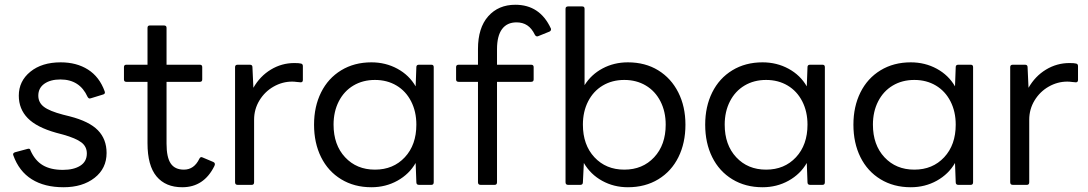

<svg xmlns="http://www.w3.org/2000/svg" viewBox="-20 -777 4571 807"><path d="M36 -124 35 -128Q35 -134 43 -137L95 -151Q97 -152 100 -152Q107 -152 108 -145Q127 -102 160 -82.5Q193 -63 244 -63Q290 -63 317.5 -80.5Q345 -98 345 -132Q345 -161 322 -178.5Q299 -196 246 -211L216 -219Q134 -242 96.5 -280.5Q59 -319 59 -375Q59 -436 107.5 -475.5Q156 -515 235 -515Q302 -515 350 -484.5Q398 -454 420 -393Q421 -391 421 -388Q421 -385 419 -383Q417 -381 414 -380L362 -364Q360 -363 357 -363Q352 -363 348 -370Q315 -443 234 -443Q192 -443 166.5 -425Q141 -407 141 -375Q141 -346 164.5 -328Q188 -310 245 -295L273 -288Q355 -267 391.5 -229.5Q428 -192 428 -134Q428 -69 377.5 -29.5Q327 10 247 10Q167 10 113.5 -23.5Q60 -57 36 -124Z M600 -175V-433H511Q501 -433 501 -443V-495Q501 -505 511 -505H600V-660Q600 -670 610 -670H669Q680 -670 680 -660V-505H820Q830 -505 830 -495V-443Q830 -433 820 -433H680V-173Q680 -116 697.5 -90Q715 -64 753 -64Q796 -64 818 -110Q823 -120 832 -115L877 -96Q887 -91 881 -79Q837 10 746 10Q676 10 638 -35.5Q600 -81 600 -175Z M979 0Q968 0 968 -11V-495Q968 -505 979 -505H1030Q1041 -505 1041 -495L1045 -408Q1073 -457 1118.5 -484.5Q1164 -512 1217 -512Q1237 -512 1244 -510Q1253 -509 1253 -499V-441Q1253 -431 1244 -431Q1238 -431 1227.5 -432.5Q1217 -434 1208 -434Q1167 -434 1130 -413Q1093 -392 1070.5 -355Q1048 -318 1048 -274V-11Q1048 0 1038 0Z M1300 -253Q1300 -329 1329.5 -388.5Q1359 -448 1414 -481.5Q1469 -515 1541 -515Q1601 -515 1650.5 -488Q1700 -461 1727 -414L1730 -495Q1730 -505 1741 -505H1793Q1803 -505 1803 -495V-11Q1803 0 1793 0H1741Q1730 0 1730 -11L1727 -92Q1700 -45 1650.5 -17.5Q1601 10 1541 10Q1469 10 1414 -23.5Q1359 -57 1329.5 -116.5Q1300 -176 1300 -253ZM1730 -253Q1730 -308 1708 -351Q1686 -394 1646.5 -417.5Q1607 -441 1556 -441Q1505 -441 1465.5 -417.5Q1426 -394 1404 -351Q1382 -308 1382 -253Q1382 -168 1430.5 -116Q1479 -64 1556 -64Q1633 -64 1681.5 -116Q1730 -168 1730 -253Z M2000 0Q1989 0 1989 -11V-433H1908Q1897 -433 1897 -443V-495Q1897 -505 1908 -505H1989V-571Q1989 -660 2032 -708.5Q2075 -757 2146 -757Q2249 -757 2295 -658Q2296 -657 2296 -654Q2296 -647 2289 -644L2242 -625L2238 -624Q2232 -624 2228 -631Q2215 -658 2196 -670.5Q2177 -683 2151 -683Q2111 -683 2090 -654.5Q2069 -626 2069 -570V-505H2212Q2223 -505 2223 -495V-443Q2223 -433 2212 -433H2069V-11Q2069 0 2059 0Z M2434 -92 2430 -11Q2430 0 2419 0H2368Q2357 0 2357 -11V-740Q2357 -750 2368 -750H2427Q2437 -750 2437 -740V-419Q2465 -464 2513 -489.5Q2561 -515 2619 -515Q2692 -515 2746.5 -481.5Q2801 -448 2831 -388.5Q2861 -329 2861 -253Q2861 -176 2831.5 -116.5Q2802 -57 2747 -23.5Q2692 10 2619 10Q2560 10 2511 -17Q2462 -44 2434 -92ZM2778 -253Q2778 -308 2756 -351Q2734 -394 2694.5 -417.5Q2655 -441 2604 -441Q2553 -441 2513.5 -417.5Q2474 -394 2452 -351Q2430 -308 2430 -253Q2430 -168 2478.5 -116Q2527 -64 2604 -64Q2681 -64 2729.5 -116Q2778 -168 2778 -253Z M2944 -253Q2944 -329 2973.5 -388.5Q3003 -448 3058 -481.5Q3113 -515 3185 -515Q3245 -515 3294.5 -488Q3344 -461 3371 -414L3374 -495Q3374 -505 3385 -505H3437Q3447 -505 3447 -495V-11Q3447 0 3437 0H3385Q3374 0 3374 -11L3371 -92Q3344 -45 3294.5 -17.5Q3245 10 3185 10Q3113 10 3058 -23.5Q3003 -57 2973.5 -116.5Q2944 -176 2944 -253ZM3374 -253Q3374 -308 3352 -351Q3330 -394 3290.5 -417.5Q3251 -441 3200 -441Q3149 -441 3109.5 -417.5Q3070 -394 3048 -351Q3026 -308 3026 -253Q3026 -168 3074.5 -116Q3123 -64 3200 -64Q3277 -64 3325.5 -116Q3374 -168 3374 -253Z M3567 -253Q3567 -329 3596.5 -388.5Q3626 -448 3681 -481.5Q3736 -515 3808 -515Q3868 -515 3917.5 -488Q3967 -461 3994 -414L3997 -495Q3997 -505 4008 -505H4060Q4070 -505 4070 -495V-11Q4070 0 4060 0H4008Q3997 0 3997 -11L3994 -92Q3967 -45 3917.5 -17.5Q3868 10 3808 10Q3736 10 3681 -23.5Q3626 -57 3596.5 -116.5Q3567 -176 3567 -253ZM3997 -253Q3997 -308 3975 -351Q3953 -394 3913.5 -417.5Q3874 -441 3823 -441Q3772 -441 3732.5 -417.5Q3693 -394 3671 -351Q3649 -308 3649 -253Q3649 -168 3697.5 -116Q3746 -64 3823 -64Q3900 -64 3948.5 -116Q3997 -168 3997 -253Z M4237 0Q4226 0 4226 -11V-495Q4226 -505 4237 -505H4288Q4299 -505 4299 -495L4303 -408Q4331 -457 4376.5 -484.5Q4422 -512 4475 -512Q4495 -512 4502 -510Q4511 -509 4511 -499V-441Q4511 -431 4502 -431Q4496 -431 4485.5 -432.5Q4475 -434 4466 -434Q4425 -434 4388 -413Q4351 -392 4328.5 -355Q4306 -318 4306 -274V-11Q4306 0 4296 0Z"/></svg>

Font: LINE Seed Sans TH
Style: Regular
Weight: 400
Designer: Dalton Maag Ltd | Thai characters by Cadson Demak Co.,Ltd.
Foundry: Dalton Maag Ltd
Version: Version 1.002